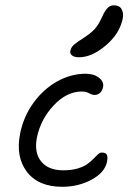

<svg xmlns="http://www.w3.org/2000/svg" viewBox="-20 -737 494 734"><path d="M282.2 -518.1Q264.6 -518.1 255.6 -524.9Q246.6 -531.7 249 -543Q252 -556.2 261.7 -565.2Q271.5 -574.2 297.9 -590.8Q328.6 -610.8 342.8 -626.7Q356.9 -642.6 370.1 -671.9Q381.8 -697.8 392.1 -707.3Q402.3 -716.8 415 -716.8Q436.5 -716.8 444.8 -702.1Q453.1 -687.5 449.2 -666Q437.5 -608.4 384.3 -563.2Q331.1 -518.1 282.2 -518.1ZM217.8 -22.9Q126.5 -22.9 82.8 -80.3Q39.1 -137.7 57.1 -227.1Q69.8 -291 107.9 -343.8Q146 -396.5 198.7 -425.8Q251.5 -455.1 307.1 -455.1Q338.9 -455.1 358.4 -439.9Q377.9 -424.8 374 -403.8Q371.1 -390.6 362.5 -382.3Q354 -374 341.8 -374Q332 -374 320.3 -380.6Q308.6 -387.2 293 -387.2Q234.9 -387.2 185.1 -334Q135.3 -280.8 121.1 -210.9Q109.9 -153.3 137.5 -119.6Q165 -85.9 222.2 -85.9Q252.9 -85.9 276.9 -93Q300.8 -100.1 314.2 -110.1Q327.6 -120.1 337.2 -129.9Q346.7 -139.6 354.2 -146.7Q361.8 -153.8 369.1 -153.8Q383.8 -153.8 388.2 -146Q392.6 -138.2 389.2 -119.1Q380.9 -77.6 330.3 -50.3Q279.8 -22.9 217.8 -22.9Z"/></svg>

Font: Shantell Sans Irregular
Style: Italic
Weight: 300
Italic angle: -11.31°
Designer: Stephen Nixon, Anya Danilova, Shantell Martin
Foundry: Arrow Type
Version: Version 1.006;[9816181b4]